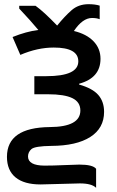

<svg xmlns="http://www.w3.org/2000/svg" viewBox="-20 -688 559 917"><path d="M113.8 59.6Q114.3 102.5 192.4 103Q235.4 103 285.2 100.6L358.9 98.1Q423.3 98.1 439 118.2V209Q418 188 361.8 188L173.8 192.9Q95.2 192.9 54.2 159.2Q13.2 125.5 13.2 61Q13.2 -79.1 217.8 -81.1Q363.8 -82 363.8 -160.2Q363.8 -200.7 325.7 -219.2Q287.6 -237.8 209 -237.8H144V-324.2H201.2Q354 -324.2 354 -395Q354 -460.9 236.8 -460.9Q158.7 -460.9 77.1 -425.8L40 -511.2Q105.5 -537.6 163.1 -544.9Q128.9 -586.4 71.8 -647V-660.2H149.9Q188 -633.3 252.9 -565.9Q288.1 -609.4 321.3 -638.7Q354.5 -668 402.8 -668Q434.1 -668 456.1 -661.1V-596.2Q441.9 -602.1 419.4 -602.1Q374.5 -602.1 333 -540Q393.6 -525.4 426.8 -490.7Q460 -456.1 460 -407.2Q460 -315.9 357.9 -288.1V-284.2Q421.9 -266.1 449.5 -234.4Q477.1 -202.6 477.1 -153.8Q477.1 -75.7 411.1 -33.7Q345.2 8.3 225.1 8.8Q147 9.8 130.4 23.9Q113.8 38.1 113.8 59.6Z"/></svg>

Font: OpenSans-Semibold
Style: Regular
Weight: 600
Foundry: Ascender Corporation
Version: Version 1.10